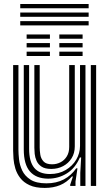

<svg xmlns="http://www.w3.org/2000/svg" viewBox="-20 -923 546 953"><path d="M202 9.8Q156 9.8 126.6 -3.9Q97.2 -17.5 80.5 -39.4Q63.8 -61.2 56.2 -86.4Q48.8 -111.5 47 -134.9Q45.2 -158.2 45.2 -174.5V-600H71.5V-179.5Q71.5 -160 74.5 -132.1Q77.5 -104.2 90.1 -77Q102.8 -49.8 131.2 -31.4Q159.8 -13 210.5 -13Q259.8 -13 296.8 -32.5Q333.8 -52 358.2 -87.5H364.5L354.8 -22V0H328.5L328.2 -5.5L342 -47.2H337Q311.5 -17.8 278.1 -4Q244.8 9.8 202 9.8ZM430.8 0V-600H457.2V0ZM234.5 -84.5Q203.5 -84.5 186.4 -95.9Q169.2 -107.2 161.6 -124.4Q154 -141.5 152.2 -159.2Q150.5 -177 150.5 -189.5V-600H177V-191Q177 -175 180 -155.5Q183 -136 196 -121.8Q209 -107.5 238.5 -107.5Q261 -107.5 280.4 -117.5Q299.8 -127.5 311.6 -146.8Q323.5 -166 323.5 -193.8V-600H351.2V-196.5Q351.2 -162.8 335.5 -137.6Q319.8 -112.5 293.4 -98.5Q267 -84.5 234.5 -84.5ZM218.2 -36.2Q159 -36.8 128.5 -72Q98 -107.2 98 -181.2V-600H124.5V-184.5Q124.5 -120.8 149.9 -90Q175.2 -59.2 228 -59.2Q272.5 -59.2 306 -79Q339.5 -98.8 358.4 -130.6Q377.2 -162.5 377.2 -198.8V-600H404.2V0H378.5V-65L382.8 -141.5H376.5Q353.8 -88.2 311.5 -62.1Q269.2 -36 218.2 -36.2ZM274.5 -730.8V-752H390V-730.8ZM112.2 -645V-666.5H227.8V-645ZM112.2 -687.8V-709.2H227.8V-687.8ZM112.2 -730.8V-752H227.8V-730.8ZM274.5 -645V-666.5H390V-645ZM274.5 -687.8V-709.2H390V-687.8ZM80.5 -882V-903.2H420V-882ZM80.5 -797V-818.2H420V-797ZM80.5 -839.5V-860.8H420V-839.5Z"/></svg>

Font: Big Shoulders Inline Text Thin ExtraBold
Style: Regular
Weight: 800
Version: Version 2.002